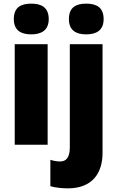

<svg xmlns="http://www.w3.org/2000/svg" viewBox="-20 -796 645 1056"><path d="M152 -776C94 -776 56 -755 56 -691C56 -629 95 -607 152 -607C207 -607 248 -629 248 -691C248 -755 208 -776 152 -776ZM359 -691C359 -629 398 -607 454 -607C510 -607 550 -629 550 -691C550 -755 511 -776 454 -776C397 -776 359 -755 359 -691ZM242 -553H61V0H242ZM353 240C487 240 544 157 544 45V-553H364V15C364 74 341 92 311 92C292 92 276 89 257 83V228C283 236 323 240 353 240Z"/></svg>

Font: Noto Sans Sinhala SemiCondensed Black
Style: Regular
Weight: 900
Width: 4
Designer: Jelle Bosma - Monotype Design Team
Foundry: Monotype Imaging Inc.
Version: Version 2.006